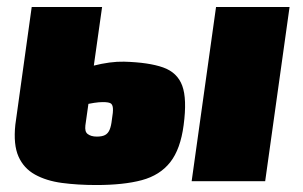

<svg xmlns="http://www.w3.org/2000/svg" viewBox="-20 -520 869 551"><path d="M273 -500 225 -160Q224 -151 225.5 -145Q227 -139 231.5 -135.5Q236 -132 242.5 -130Q249 -128 258 -128Q273 -128 281.5 -132.5Q290 -137 294.5 -147.5Q299 -158 301 -176Q305 -199 304 -210Q303 -221 296.5 -224Q290 -227 275 -227Q254 -227 218.5 -218.5Q183 -210 125 -167L142 -283Q195 -318 246 -331Q297 -344 336 -343Q407 -341 448 -326.5Q489 -312 503 -274Q517 -236 507 -161Q498 -92 468.5 -54.5Q439 -17 387 -3Q335 11 256 11Q203 11 158 5Q113 -1 80.5 -19Q48 -37 33 -71Q18 -105 24 -162L71 -500ZM811 -500 741 0H530L600 -500Z"/></svg>

Font: Exo 2 Black
Style: Italic
Weight: 900
Italic angle: -8°
Designer: Natanael Gama
Foundry: Natanael Gama
Version: Version 2.010